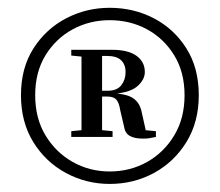

<svg xmlns="http://www.w3.org/2000/svg" viewBox="-20 -817 561 490"><path d="M377.9 -482.2V-467.5Q366.2 -465.1 360.5 -464.2Q354.8 -463.3 343.9 -463.3Q322.9 -463.3 310.9 -470.4Q298.9 -477.4 296.4 -494.8L286.5 -537.2Q284.2 -553.7 277.3 -562.2Q270.4 -570.6 254.1 -570.6H215.2V-585.4H254.7Q278.7 -585.4 289.6 -599.5Q300.5 -613.6 300.5 -632.9Q300.5 -652.4 289 -663.3Q277.5 -674.2 253.4 -674.2H215.2V-689.9H266.2Q307.2 -689.9 328.4 -674.5Q349.6 -659.2 349.6 -633.2Q349.6 -612.6 328.8 -595.5Q308 -578.4 254.1 -576.4L256.9 -579.6Q301.4 -578.6 319.3 -566.7Q337.2 -554.8 341.7 -530.4L354.6 -472.8L327.9 -487ZM209.8 -487H218.7L267.3 -482.2V-467.5H161.9V-482.2ZM209.8 -670.4 161.9 -675.2V-689.9H215.2V-672.2ZM69.8 -574Q69.8 -515.1 96.1 -471.5Q122.5 -427.9 165.6 -403.6Q208.7 -379.4 259.9 -379.4Q312.1 -379.4 355.3 -403.6Q398.5 -427.9 424.7 -471.5Q451 -515.1 451 -574Q451 -632.9 424.6 -675.9Q398.2 -718.8 355.2 -742.2Q312.1 -765.5 259.9 -765.5Q208.7 -765.5 165.6 -742.2Q122.5 -718.8 96.1 -675.9Q69.8 -632.9 69.8 -574ZM188 -467.5V-689.9H240.5V-467.5ZM33.5 -574Q33.5 -643.4 65.3 -693.3Q97.1 -743.2 148.7 -770.2Q200.2 -797.1 259.9 -797.1Q321.2 -797.1 372.8 -770.2Q424.4 -743.2 455.8 -693.3Q487.3 -643.4 487.3 -574Q487.3 -505.6 455.8 -454.5Q424.4 -403.5 372.8 -375.5Q321.2 -347.6 259.9 -347.6Q200.2 -347.6 148.3 -375.5Q96.4 -403.5 64.9 -454.5Q33.5 -505.6 33.5 -574Z"/></svg>

Font: Noto Serif SC ExtraLight
Style: Regular
Weight: 200
Designer: Ryoko NISHIZUKA 西塚涼子 (kana & ideographs); Frank Grießhammer (Latin, Greek & Cyrillic); Wenlong ZHANG 张文龙 (bopomofo); San
Foundry: Adobe
Version: Version 2.002-H1;hotconv 1.1.0;makeotfexe 2.6.0